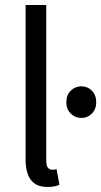

<svg xmlns="http://www.w3.org/2000/svg" viewBox="-20 -732 403 764"><path d="M169.1 12Q138.2 12 118.9 -0.9Q99.6 -13.9 90.8 -38.3Q81.9 -62.7 81.9 -97.4V-712.2H164V-91.4Q164 -71.7 171.3 -64.1Q178.5 -56.5 188.5 -56.5Q192.1 -56.5 195.6 -57Q199.1 -57.5 205.1 -58.5L216.6 2.9Q208.2 7.2 196.3 9.6Q184.5 12 169.1 12ZM303.3 -262.7Q279.3 -262.7 261.5 -280.2Q243.8 -297.7 243.8 -324.9Q243.8 -353.8 261.5 -371.1Q279.3 -388.5 303.3 -388.5Q328.4 -388.5 345.6 -371.1Q362.9 -353.8 362.9 -324.9Q362.9 -297.7 345.6 -280.2Q328.4 -262.7 303.3 -262.7Z"/></svg>

Font: Source Sans 3 Variable
Style: Regular
Weight: 200
Designer: Paul D. Hunt
Foundry: Adobe Systems Incorporated
Version: Version 3.026